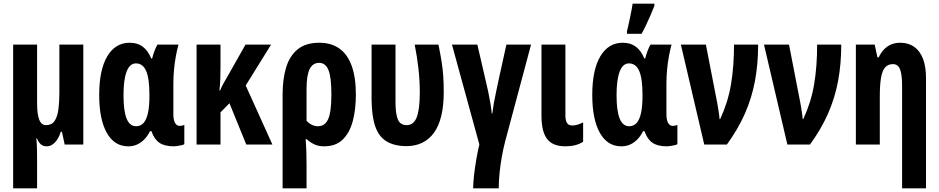

<svg xmlns="http://www.w3.org/2000/svg" viewBox="-20 -791 5141 1051"><path d="M436 -547V0H334L319 -70H313Q305 -45 293 -27Q281 -9 266.5 0.5Q252 10 236 10Q216 10 203.5 -1Q191 -12 182 -34H179Q181 -18 181.5 -0.5Q182 17 182.5 36Q183 55 183 74V240H52V-547H183V-226Q183 -167 194.5 -136.5Q206 -106 232 -106Q263 -106 278.5 -128.5Q294 -151 299.5 -191Q305 -231 305 -283V-547Z M725 -100Q750 -100 766 -118Q782 -136 790 -172.5Q798 -209 798 -265V-272Q798 -361 780 -402.5Q762 -444 724 -444Q690 -444 673 -399Q656 -354 656 -270Q656 -184 673 -142Q690 -100 725 -100ZM682 10Q606 10 564.5 -64Q523 -138 523 -271Q523 -408 567 -482.5Q611 -557 690 -557Q733 -557 761.5 -535.5Q790 -514 808 -471H813Q819 -495 826.5 -514.5Q834 -534 842 -547H957Q949 -518 942.5 -482.5Q936 -447 932.5 -409Q929 -371 929 -334V-166Q929 -135 938 -118.5Q947 -102 963 -102Q971 -102 977.5 -103.5Q984 -105 989 -107V-2Q986 1 975 3.5Q964 6 952 8Q940 10 933 10Q881 10 852.5 -9.5Q824 -29 809 -73H801Q788 -46 769.5 -27.5Q751 -9 729.5 0.5Q708 10 682 10Z M1464 -547 1325 -323 1471 0H1328L1236 -226L1187 -176V0H1056V-547H1187V-429Q1187 -394 1186 -361Q1185 -328 1181 -296H1185Q1193 -316 1203 -334Q1213 -352 1221 -365L1324 -547Z M1928 -273Q1928 -192 1911 -128Q1894 -64 1856 -27Q1818 10 1754 10Q1724 10 1700.5 -1Q1677 -12 1659 -29H1653Q1656 8 1657 42Q1658 76 1658 104V240H1527V-274Q1527 -359 1546.5 -422.5Q1566 -486 1610 -521.5Q1654 -557 1728 -557Q1793 -557 1837.5 -525.5Q1882 -494 1905 -431Q1928 -368 1928 -273ZM1727 -447Q1692 -447 1675 -413Q1658 -379 1658 -302V-130Q1670 -116 1686.5 -108Q1703 -100 1721 -100Q1759 -100 1776.5 -139.5Q1794 -179 1794 -273Q1794 -368 1778 -407.5Q1762 -447 1727 -447Z M2203 9Q2136 8 2094.5 -18Q2053 -44 2034 -99.5Q2015 -155 2014 -244V-547H2145V-230Q2145 -168 2158 -137Q2171 -106 2206 -106Q2244 -106 2261 -148.5Q2278 -191 2278 -286Q2278 -348 2271 -412Q2264 -476 2250 -547H2380Q2391 -494 2397.5 -452.5Q2404 -411 2406.5 -372Q2409 -333 2409 -287Q2409 -139 2356 -65Q2303 9 2203 9Z M2745 -16Q2735 22 2727 67Q2719 112 2714.5 157Q2710 202 2710 240H2570Q2570 211 2575 167Q2580 123 2588 77.5Q2596 32 2604 0L2454 -547H2593L2637 -357Q2645 -325 2651.5 -293.5Q2658 -262 2663.5 -231Q2669 -200 2672 -170H2675Q2678 -196 2683 -225Q2688 -254 2695 -285.5Q2702 -317 2709 -352L2752 -547H2887Z M3075 -159Q3075 -131 3084 -117.5Q3093 -104 3112 -104Q3128 -104 3143 -109Q3158 -114 3172 -121V-15Q3152 -2 3127.5 4Q3103 10 3074 10Q3030 10 3001 -7Q2972 -24 2958 -61Q2944 -98 2944 -157V-547H3075Z M3424 -100Q3449 -100 3465 -118Q3481 -136 3489 -172.5Q3497 -209 3497 -265V-272Q3497 -361 3479 -402.5Q3461 -444 3423 -444Q3389 -444 3372 -399Q3355 -354 3355 -270Q3355 -184 3372 -142Q3389 -100 3424 -100ZM3381 10Q3305 10 3263.5 -64Q3222 -138 3222 -271Q3222 -408 3266 -482.5Q3310 -557 3389 -557Q3432 -557 3460.5 -535.5Q3489 -514 3507 -471H3512Q3518 -495 3525.5 -514.5Q3533 -534 3541 -547H3656Q3648 -518 3641.5 -482.5Q3635 -447 3631.5 -409Q3628 -371 3628 -334V-166Q3628 -135 3637 -118.5Q3646 -102 3662 -102Q3670 -102 3676.5 -103.5Q3683 -105 3688 -107V-2Q3685 1 3674 3.5Q3663 6 3651 8Q3639 10 3632 10Q3580 10 3551.5 -9.5Q3523 -29 3508 -73H3500Q3487 -46 3468.5 -27.5Q3450 -9 3428.5 0.5Q3407 10 3381 10ZM3412 -620Q3415 -631 3419.5 -651.5Q3424 -672 3429 -696Q3434 -720 3438 -740.5Q3442 -761 3443 -771H3562V-759Q3553 -735 3541.5 -709Q3530 -683 3518 -657Q3506 -631 3492 -606H3412Z M3707 -547H3844L3906 -228Q3909 -211 3911.5 -195.5Q3914 -180 3916 -166Q3918 -152 3919 -139H3922Q3943 -184 3958 -231.5Q3973 -279 3981.5 -329.5Q3990 -380 3994 -434.5Q3998 -489 3998 -547H4130Q4130 -440 4112.5 -347Q4095 -254 4057.5 -169Q4020 -84 3959 0H3835Z M4162 -547H4299L4361 -228Q4364 -211 4366.5 -195.5Q4369 -180 4371 -166Q4373 -152 4374 -139H4377Q4398 -184 4413 -231.5Q4428 -279 4436.5 -329.5Q4445 -380 4449 -434.5Q4453 -489 4453 -547H4585Q4585 -440 4567.5 -347Q4550 -254 4512.5 -169Q4475 -84 4414 0H4290Z M4908 -557Q4953 -557 4984.5 -534.5Q5016 -512 5032.5 -469Q5049 -426 5049 -362V240H4918V-324Q4918 -382 4907 -411Q4896 -440 4868 -440Q4842 -440 4826 -423Q4810 -406 4803 -367Q4796 -328 4796 -263V0H4665V-547H4768L4783 -477H4790Q4802 -503 4819.5 -521Q4837 -539 4859 -548Q4881 -557 4908 -557Z"/></svg>

Font: Noto Sans Display ExtraCondensed
Style: Bold
Weight: 700
Width: 2
Designer: Monotype Design Team
Foundry: Monotype Imaging Inc.
Version: Version 2.003